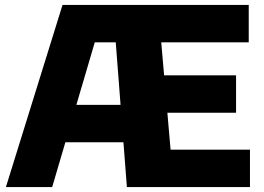

<svg xmlns="http://www.w3.org/2000/svg" viewBox="-20 -760 1072 780"><path d="M4 0 234 -740H527V-588H365L192 0ZM181 -182 221.5 -334H527.5V-182ZM495.5 0 438.5 -740H990.5V-588H635L673 -152H995.5V0ZM563.5 -302V-454H939V-302Z"/></svg>

Font: Encode Sans SC Condensed Thin ExtraBold
Style: Regular
Weight: 800
Version: Version 3.002